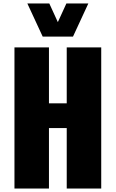

<svg xmlns="http://www.w3.org/2000/svg" viewBox="-20 -1082 664 1102"><path d="M225 -872 137 -1062H263L312 -955L361 -1062H487L399 -872ZM63 0V-810H261V-489H363V-810H561V0H363V-347H261V0Z"/></svg>

Font: Oswald Heavy
Style: Regular
Weight: 400
Designer: Vernon Adams
Foundry: Vernon Adams
Version: Version 4.101